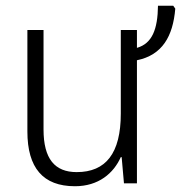

<svg xmlns="http://www.w3.org/2000/svg" viewBox="-20 -636 628 666"><path d="M588 -606 581 -616H528C527 -535 508 -485 455 -470V-532H399V-242C399 -104 347 -39 246 -39C170 -39 131 -85 131 -187V-532H75V-180C75 -54 129 10 240 10C322 10 374 -35 399 -91H402L410 0H455V-427C543 -445 580 -510 588 -606Z"/></svg>

Font: Noto Sans SemiCondensed Light
Style: Regular
Weight: 300
Width: 4
Designer: Monotype Design Team
Foundry: Monotype Imaging Inc.
Version: Version 2.013